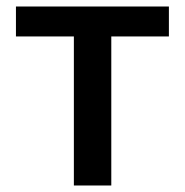

<svg xmlns="http://www.w3.org/2000/svg" viewBox="-20 -570 568 590"><path d="M207 0H322V-458H499V-550H29V-458H207Z"/></svg>

Font: Noto Sans T Chinese Medium
Style: Regular
Weight: 500
Designer: Ryoko NISHIZUKA (kana & ideographs); Paul D. Hunt (Latin, Greek & Cyrillic); Wenlong ZHANG (bopomofo); Sandoll Communica
Foundry: Adobe Systems Incorporated
Version: Version 1.000;PS 1;hotconv 1.0.78;makeotf.lib2.5.61930